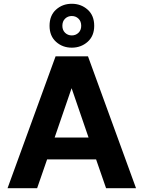

<svg xmlns="http://www.w3.org/2000/svg" viewBox="-20 -999 762 1019"><path d="M20 0 275 -700H447L702 0H543L490 -153H230L177 0ZM360 -531 270 -269H450ZM361 -746Q312 -746 277.5 -777Q243 -808 243 -862Q243 -917 277.5 -948Q312 -979 361 -979Q410 -979 445 -948Q480 -917 480 -862Q480 -808 445 -777Q410 -746 361 -746ZM361 -811Q382 -811 396.5 -825Q411 -839 411 -862Q411 -886 396.5 -900Q382 -914 361 -914Q340 -914 325.5 -900Q311 -886 311 -862Q311 -839 325.5 -825Q340 -811 361 -811Z"/></svg>

Font: DM Sans Black
Style: Regular
Weight: 900
Designer: Colophon Foundry, Jonny Pinhorn
Foundry: Colophon Foundry
Version: Version 4.004; ttfautohint (v1.8.4.7-5d5b)